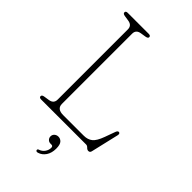

<svg xmlns="http://www.w3.org/2000/svg" viewBox="-277 -784 1097 1097"><g transform="rotate(45 271.0 -235.5)"><path d="M231 -675.5 199 -670.5Q165.5 -665 165.5 -633.5V-66.5Q165.5 -26 216 -26H382Q414 -26 434.5 -42.5Q455 -59 472 -106L495 -169.5Q500.5 -184 510 -183Q521 -181 517.5 -165L478 4Q475 17.5 462.5 17.5Q453 17.5 444.8 8.8Q436.5 0 427.5 0H63.5Q48 0 48 -11.5Q48 -22 65.5 -24.5L98 -29.5Q131 -35 131 -66.5V-633.5Q131 -665 98 -670.5L65.5 -675.5Q48 -678 48 -688.5Q48 -700 63.5 -700H233.5Q249 -700 249 -688.5Q249 -678.5 231 -675.5ZM280.5 140.5Q267 140.5 258.8 131.8Q250.5 123 250.5 111Q250.5 97.5 260.2 88.8Q270 80 284 80Q300.5 80 312 92.8Q323.5 105.5 323.5 137.5Q323.5 173 307.5 196.8Q291.5 220.5 266 228Q254.5 231.5 250.5 224Q247.5 214.5 258.5 211.5Q277.5 205 288.8 188.8Q300 172.5 300 154.5Q300 140.5 288 140.5Z"/></g></svg>

Font: Fraunces 72pt SuperSoft Thin
Style: Regular
Weight: 100
Version: Version 1.000;[b76b70a41]